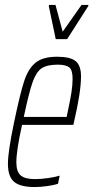

<svg xmlns="http://www.w3.org/2000/svg" viewBox="-20 -747 377 775"><path d="M12 -86Q12 -135 37 -254Q61 -369 77.5 -419.5Q94 -470 123.5 -494Q153 -518 211 -518Q263 -518 285 -500.5Q307 -483 307 -439Q307 -376 279 -256L276 -243H69Q46 -139 46 -92Q46 -54 63.5 -39Q81 -24 121 -24Q145 -24 173 -28Q201 -32 221 -38L214 -5Q199 0 171.5 4Q144 8 120 8Q62 8 37 -13Q12 -34 12 -86ZM249 -275 255 -304Q264 -346 268.5 -375Q273 -404 273 -429Q273 -465 259 -475.5Q245 -486 213 -486Q169 -486 147.5 -471Q126 -456 111.5 -415Q97 -374 76 -275ZM205 -589 177 -722 178 -727H204L233 -619L309 -727H337L336 -722L251 -589Z"/></svg>

Font: Saira Ultra Condensed Thin
Style: Italic
Weight: 100
Width: 1
Italic angle: -12°
Designer: Hector Gatti with collaboration of the Omnibus-Type team
Foundry: Omnibus-Type
Version: Version 1.001; ttfautohint (v1.8)